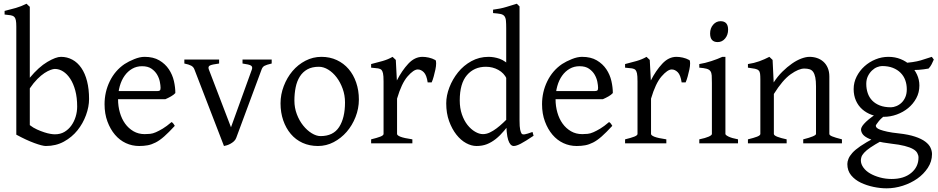

<svg xmlns="http://www.w3.org/2000/svg" viewBox="-20 -777 5087 1041"><path d="M462.9 -240.2Q462.9 -198.2 446.3 -152.8Q429.7 -107.4 399.9 -70.3Q370.1 -33.2 326.7 -9.3Q283.2 14.6 228.5 14.6Q210 14.6 166 -1.5Q122.1 -17.6 68.4 -46.9V-632.8Q68.4 -655.3 65.9 -667.5Q63.5 -679.7 56.6 -686Q49.8 -692.4 37.6 -694.3Q25.4 -696.3 4.9 -698.2V-717.8Q37.1 -725.6 65.9 -733.9Q94.7 -742.2 124 -756.8Q126 -754.9 128.4 -752.4Q130.9 -750 133.8 -747.1Q137.7 -743.2 141.6 -740.2V-355.5Q190.4 -414.1 236.8 -441.4Q283.2 -468.8 310.5 -468.8Q343.8 -468.8 372.1 -453.6Q400.4 -438.5 420.9 -408.7Q441.4 -378.9 452.1 -336.4Q462.9 -293.9 462.9 -240.2ZM398.4 -199.2Q398.4 -248 388.2 -286.1Q377.9 -324.2 360.8 -350.1Q343.8 -376 322.3 -389.6Q300.8 -403.3 277.3 -403.3Q268.6 -403.3 253.9 -397.9Q239.3 -392.6 221.2 -380.9Q203.1 -369.1 182.6 -348.6Q162.1 -328.1 141.6 -297.9V-98.6Q160.2 -84 181.2 -74.7Q202.1 -65.4 220.2 -59.6Q238.3 -53.7 252.9 -51.3Q267.6 -48.8 277.3 -48.8Q307.6 -48.8 329.6 -62Q351.6 -75.2 366.7 -96.2Q381.8 -117.2 390.1 -144Q398.4 -170.9 398.4 -199.2Z M930.7 -272.5Q921.9 -262.7 907.2 -254.4Q892.6 -246.1 877 -239.3H596.7L597.7 -283.2H832Q842.8 -283.2 846.7 -286.6Q850.6 -290 850.6 -300.8Q850.6 -313.5 846.7 -333.5Q842.8 -353.5 832 -372.1Q821.3 -390.6 801.8 -404.3Q782.2 -418 750 -418Q720.7 -418 696.8 -404.3Q672.9 -390.6 655.8 -366.7Q638.7 -342.8 629.4 -310.1Q620.1 -277.3 620.1 -238.3Q620.1 -201.2 629.9 -167Q639.6 -132.8 658.2 -106.9Q676.8 -81.1 703.6 -65.4Q730.5 -49.8 764.6 -49.8Q779.3 -49.8 793.9 -51.3Q808.6 -52.7 825.2 -60.1Q841.8 -67.4 862.3 -79.6Q882.8 -91.8 910.2 -115.2Q916 -112.3 920.9 -105.5Q925.8 -98.6 927.7 -94.7Q894.5 -58.6 870.1 -37.1Q845.7 -15.6 823.7 -4.4Q801.8 6.8 780.8 10.7Q759.8 14.6 734.4 14.6Q696.3 14.6 662.6 -1Q628.9 -16.6 603.5 -46.4Q578.1 -76.2 562.5 -118.2Q546.9 -160.2 546.9 -211.9Q546.9 -278.3 575.2 -336.4Q603.5 -394.5 655.3 -429.7Q677.7 -444.3 708 -456.5Q738.3 -468.8 763.7 -468.8Q811.5 -468.8 843.8 -449.7Q876 -430.7 895.5 -401.4Q915 -372.1 922.9 -337.9Q930.7 -303.7 930.7 -272.5Z M1453.1 -432.6Q1423.8 -425.8 1413.6 -419.9Q1403.3 -414.1 1398.4 -400.4L1260.7 -29.3Q1256.8 -18.6 1248 -10.7Q1239.3 -2.9 1229.5 2.4Q1219.7 7.8 1210.4 10.7Q1201.2 13.7 1194.3 14.6L1034.2 -400.4Q1029.3 -414.1 1016.6 -420.9Q1003.9 -427.7 979.5 -432.6V-454.1H1168V-432.6Q1129.9 -427.7 1118.2 -421.9Q1106.4 -416 1112.3 -400.4L1232.4 -86.9L1345.7 -400.4Q1350.6 -415 1340.8 -421.4Q1331.1 -427.7 1294.9 -432.6V-454.1H1453.1V-432.6Z M1925.8 -237.3Q1925.8 -188.5 1907.7 -142.6Q1889.6 -96.7 1859.4 -62Q1829.1 -27.3 1789.1 -6.3Q1749 14.6 1704.1 14.6Q1658.2 14.6 1620.6 -2.4Q1583 -19.5 1556.6 -50.8Q1530.3 -82 1515.6 -124.5Q1501 -167 1501 -216.8Q1501 -264.6 1518.6 -310.5Q1536.1 -356.4 1565.9 -391.6Q1595.7 -426.8 1636.2 -447.8Q1676.8 -468.8 1722.7 -468.8Q1768.6 -468.8 1806.2 -451.2Q1843.8 -433.6 1870.1 -402.8Q1896.5 -372.1 1911.1 -329.6Q1925.8 -287.1 1925.8 -237.3ZM1850.6 -221.7Q1850.6 -260.7 1837.9 -295.9Q1825.2 -331.1 1805.2 -357.4Q1785.2 -383.8 1759.8 -399.4Q1734.4 -415 1709 -415Q1671.9 -415 1646.5 -400.9Q1621.1 -386.7 1605.5 -361.8Q1589.8 -336.9 1583 -303.2Q1576.2 -269.5 1576.2 -231.4Q1576.2 -192.4 1589.4 -157.7Q1602.5 -123 1623.5 -96.7Q1644.5 -70.3 1669.9 -54.7Q1695.3 -39.1 1717.8 -39.1Q1787.1 -39.1 1818.8 -88.4Q1850.6 -137.7 1850.6 -221.7Z M2340.8 -451.2Q2344.7 -448.2 2344.7 -433.6Q2344.7 -418.9 2340.8 -400.4Q2336.9 -381.8 2331.5 -362.3Q2326.2 -342.8 2320.3 -330.1H2298.8Q2293 -370.1 2277.8 -385.3Q2262.7 -400.4 2245.1 -400.4Q2222.7 -400.4 2189.9 -362.8Q2157.2 -325.2 2132.8 -242.2V-50.8Q2132.8 -43 2151.4 -35.6Q2169.9 -28.3 2215.8 -21.5V0H1992.2V-21.5Q2024.4 -29.3 2042 -36.1Q2059.6 -43 2059.6 -50.8V-335Q2059.6 -367.2 2056.6 -379.4Q2053.7 -391.6 2048.8 -397.5Q2042 -404.3 2030.3 -406.2Q2018.6 -408.2 1992.2 -410.2V-429.7Q2024.4 -437.5 2054.7 -446.3Q2085 -455.1 2108.4 -468.8L2126 -452.1L2131.8 -340.8Q2159.2 -394.5 2193.8 -431.6Q2228.5 -468.8 2270.5 -468.8Q2286.1 -468.8 2304.7 -464.8Q2323.2 -460.9 2340.8 -451.2Z M2873 -41Q2828.1 -10.7 2803.7 2Q2779.3 14.6 2765.6 14.6Q2746.1 14.6 2735.4 -18.1Q2724.6 -50.8 2724.6 -132.8V-622.1Q2724.6 -649.4 2723.1 -665Q2721.7 -680.7 2714.8 -689.5Q2708 -698.2 2693.8 -701.2Q2679.7 -704.1 2653.3 -706.1V-724.6Q2693.4 -729.5 2725.1 -739.3Q2756.8 -749 2782.2 -756.8L2796.9 -742.2V-124Q2796.9 -88.9 2800.3 -73.7Q2803.7 -58.6 2808.6 -51.8Q2813.5 -46.9 2825.7 -48.8Q2837.9 -50.8 2867.2 -61.5ZM2760.7 -127Q2735.4 -94.7 2713.4 -68.4Q2691.4 -42 2668 -23.4Q2644.5 -4.9 2619.6 4.9Q2594.7 14.6 2563.5 14.6Q2536.1 14.6 2507.3 -1Q2478.5 -16.6 2454.6 -46.9Q2430.7 -77.1 2415 -120.1Q2399.4 -163.1 2399.4 -216.8Q2399.4 -258.8 2416.5 -303.2Q2433.6 -347.7 2463.4 -384.8Q2493.2 -421.9 2535.6 -445.3Q2578.1 -468.8 2628.9 -468.8Q2658.2 -468.8 2688.5 -458.5Q2718.8 -448.2 2756.8 -410.2Q2756.8 -395.5 2754.9 -386.2Q2752.9 -377 2749.5 -370.6Q2746.1 -364.3 2740.7 -359.9Q2735.4 -355.5 2727.5 -349.6Q2712.9 -380.9 2682.1 -397.9Q2651.4 -415 2614.3 -415Q2550.8 -415 2511.7 -369.6Q2472.7 -324.2 2472.7 -232.4Q2472.7 -190.4 2484.4 -156.7Q2496.1 -123 2514.6 -99.6Q2533.2 -76.2 2555.7 -63Q2578.1 -49.8 2598.6 -49.8Q2617.2 -49.8 2635.7 -58.6Q2654.3 -67.4 2672.4 -81.1Q2690.4 -94.7 2708 -111.3Q2725.6 -127.9 2742.2 -144.5Q2748 -141.6 2753.4 -136.2Q2758.8 -130.9 2760.7 -127Z M3302.7 -272.5Q3293.9 -262.7 3279.3 -254.4Q3264.6 -246.1 3249 -239.3H2968.8L2969.7 -283.2H3204.1Q3214.8 -283.2 3218.8 -286.6Q3222.7 -290 3222.7 -300.8Q3222.7 -313.5 3218.8 -333.5Q3214.8 -353.5 3204.1 -372.1Q3193.4 -390.6 3173.8 -404.3Q3154.3 -418 3122.1 -418Q3092.8 -418 3068.8 -404.3Q3044.9 -390.6 3027.8 -366.7Q3010.7 -342.8 3001.5 -310.1Q2992.2 -277.3 2992.2 -238.3Q2992.2 -201.2 3002 -167Q3011.7 -132.8 3030.3 -106.9Q3048.8 -81.1 3075.7 -65.4Q3102.5 -49.8 3136.7 -49.8Q3151.4 -49.8 3166 -51.3Q3180.7 -52.7 3197.3 -60.1Q3213.9 -67.4 3234.4 -79.6Q3254.9 -91.8 3282.2 -115.2Q3288.1 -112.3 3293 -105.5Q3297.9 -98.6 3299.8 -94.7Q3266.6 -58.6 3242.2 -37.1Q3217.8 -15.6 3195.8 -4.4Q3173.8 6.8 3152.8 10.7Q3131.8 14.6 3106.4 14.6Q3068.4 14.6 3034.7 -1Q3001 -16.6 2975.6 -46.4Q2950.2 -76.2 2934.6 -118.2Q2918.9 -160.2 2918.9 -211.9Q2918.9 -278.3 2947.3 -336.4Q2975.6 -394.5 3027.3 -429.7Q3049.8 -444.3 3080.1 -456.5Q3110.4 -468.8 3135.7 -468.8Q3183.6 -468.8 3215.8 -449.7Q3248 -430.7 3267.6 -401.4Q3287.1 -372.1 3294.9 -337.9Q3302.7 -303.7 3302.7 -272.5Z M3717.8 -451.2Q3721.7 -448.2 3721.7 -433.6Q3721.7 -418.9 3717.8 -400.4Q3713.9 -381.8 3708.5 -362.3Q3703.1 -342.8 3697.3 -330.1H3675.8Q3669.9 -370.1 3654.8 -385.3Q3639.6 -400.4 3622.1 -400.4Q3599.6 -400.4 3566.9 -362.8Q3534.2 -325.2 3509.8 -242.2V-50.8Q3509.8 -43 3528.3 -35.6Q3546.9 -28.3 3592.8 -21.5V0H3369.1V-21.5Q3401.4 -29.3 3418.9 -36.1Q3436.5 -43 3436.5 -50.8V-335Q3436.5 -367.2 3433.6 -379.4Q3430.7 -391.6 3425.8 -397.5Q3418.9 -404.3 3407.2 -406.2Q3395.5 -408.2 3369.1 -410.2V-429.7Q3401.4 -437.5 3431.6 -446.3Q3461.9 -455.1 3485.4 -468.8L3502.9 -452.1L3508.8 -340.8Q3536.1 -394.5 3570.8 -431.6Q3605.5 -468.8 3647.5 -468.8Q3663.1 -468.8 3681.6 -464.8Q3700.2 -460.9 3717.8 -451.2Z M3927.7 -616.2Q3927.7 -587.9 3911.6 -568.4Q3895.5 -548.8 3871.1 -548.8Q3830.1 -548.8 3830.1 -595.7Q3830.1 -624 3846.7 -643.1Q3863.3 -662.1 3886.7 -662.1Q3927.7 -662.1 3927.7 -616.2ZM3771.5 0V-21.5Q3804.7 -28.3 3822.3 -36.1Q3839.8 -43.9 3839.8 -50.8V-327.1Q3839.8 -352.5 3838.9 -367.7Q3837.9 -382.8 3831.5 -391.6Q3825.2 -400.4 3811 -404.3Q3796.9 -408.2 3771.5 -410.2V-429.7Q3802.7 -434.6 3836.9 -445.8Q3871.1 -457 3896.5 -468.8H3913.1V-50.8Q3913.1 -44.9 3929.7 -36.6Q3946.3 -28.3 3981.4 -21.5V0Z M4335 0V-21.5Q4404.3 -39.1 4404.3 -50.8V-308.6Q4404.3 -338.9 4400.4 -357.4Q4396.5 -376 4389.2 -386.7Q4381.8 -397.5 4369.6 -401.4Q4357.4 -405.3 4340.8 -405.3Q4310.5 -405.3 4267.1 -374.5Q4223.6 -343.8 4175.8 -267.6V-50.8Q4175.8 -43 4194.3 -35.6Q4212.9 -28.3 4245.1 -21.5V0H4035.2V-21.5Q4067.4 -29.3 4085 -36.1Q4102.5 -43 4102.5 -50.8V-346.7Q4102.5 -365.2 4101.1 -377Q4099.6 -388.7 4093.3 -395Q4086.9 -401.4 4073.2 -404.3Q4059.6 -407.2 4035.2 -410.2V-429.7Q4068.4 -434.6 4096.7 -444.8Q4125 -455.1 4151.4 -468.8L4168.9 -452.1L4174.8 -330.1Q4196.3 -363.3 4222.2 -388.7Q4248 -414.1 4273.9 -432.1Q4299.8 -450.2 4324.7 -459.5Q4349.6 -468.8 4369.1 -468.8Q4390.6 -468.8 4409.7 -462.4Q4428.7 -456.1 4443.8 -442.9Q4459 -429.7 4467.8 -409.2Q4476.6 -388.7 4476.6 -362.3V-50.8Q4476.6 -43.9 4491.7 -37.6Q4506.8 -31.2 4544.9 -21.5V0Z M5033.2 58.6Q5033.2 98.6 5010.7 132.8Q4988.3 167 4953.6 191.4Q4918.9 215.8 4875 230Q4831.1 244.1 4787.1 244.1Q4752.9 244.1 4715.8 236.3Q4678.7 228.5 4647 213.4Q4615.2 198.2 4594.7 173.3Q4574.2 148.4 4574.2 112.3Q4574.2 99.6 4580.1 84.5Q4585.9 69.3 4601.1 52.2Q4616.2 35.2 4645.5 15.1Q4674.8 -4.9 4722.7 -30.3Q4732.4 -29.3 4740.2 -27.3Q4747.1 -25.4 4753.4 -22.5Q4759.8 -19.5 4761.7 -14.6Q4722.7 6.8 4699.7 22.5Q4676.8 38.1 4665 51.3Q4653.3 64.5 4650.4 74.7Q4647.5 85 4647.5 92.8Q4647.5 112.3 4661.1 131.3Q4674.8 150.4 4697.8 163.6Q4720.7 176.8 4751 185.1Q4781.2 193.4 4814.5 193.4Q4880.9 193.4 4920.4 160.6Q4960 127.9 4960 77.1Q4960 64.5 4953.1 52.2Q4946.3 40 4929.7 30.8Q4913.1 21.5 4884.8 14.2Q4856.4 6.8 4812.5 2Q4764.6 -3.9 4732.9 -11.7Q4701.2 -19.5 4682.1 -29.8Q4663.1 -40 4655.8 -51.8Q4648.4 -63.5 4648.4 -75.2Q4648.4 -79.1 4651.4 -86.4Q4654.3 -93.8 4664.1 -105Q4673.8 -116.2 4690.9 -130.4Q4708 -144.5 4736.3 -163.1L4805.7 -170.9Q4761.7 -141.6 4745.1 -120.6Q4728.5 -99.6 4728.5 -95.7Q4728.5 -89.8 4733.4 -84.5Q4738.3 -79.1 4752.4 -73.7Q4766.6 -68.4 4791 -63Q4815.4 -57.6 4853.5 -53.7Q4906.2 -47.9 4941.4 -36.1Q4976.6 -24.4 4997.1 -8.8Q5017.6 6.8 5025.4 24.4Q5033.2 42 5033.2 58.6ZM5043 -454.1Q5037.1 -440.4 5031.2 -428.7Q5025.4 -417 5014.6 -405.3Q4988.3 -400.4 4960.9 -398.4Q4933.6 -396.5 4892.6 -397.5L4869.1 -434.6Q4934.6 -438.5 4972.2 -449.7Q5009.8 -460.9 5032.2 -468.8ZM4964.8 -313.5Q4964.8 -275.4 4947.8 -244.1Q4930.7 -212.9 4903.8 -190.9Q4877 -168.9 4842.3 -156.2Q4807.6 -143.6 4771.5 -143.6Q4736.3 -143.6 4706.5 -154.3Q4676.8 -165 4654.8 -184.6Q4632.8 -204.1 4620.6 -231.9Q4608.4 -259.8 4608.4 -293.9Q4608.4 -330.1 4624.5 -361.8Q4640.6 -393.6 4667 -417.5Q4693.4 -441.4 4727.1 -455.1Q4760.7 -468.8 4796.9 -468.8Q4833 -468.8 4863.3 -456.5Q4893.6 -444.3 4916 -422.9Q4938.5 -401.4 4951.7 -373Q4964.8 -344.7 4964.8 -313.5ZM4896.5 -293Q4896.5 -319.3 4888.2 -342.3Q4879.9 -365.2 4862.8 -382.3Q4845.7 -399.4 4820.8 -409.2Q4795.9 -418.9 4762.7 -418.9Q4751 -418.9 4735.8 -413.1Q4720.7 -407.2 4707.5 -394.5Q4694.3 -381.8 4685.5 -363.8Q4676.8 -345.7 4676.8 -322.3Q4676.8 -295.9 4684.6 -272.5Q4692.4 -249 4709 -231.9Q4725.6 -214.8 4750.5 -205.1Q4775.4 -195.3 4810.5 -195.3Q4824.2 -195.3 4839.8 -201.7Q4855.5 -208 4868.2 -220.2Q4880.9 -232.4 4888.7 -250.5Q4896.5 -268.6 4896.5 -293Z"/></svg>

Font: Podda
Style: Regular
Weight: 400
Designer: Md. Tanbin Islam Siyam
Foundry: Tanbin Islam Siyam
Version: Version 0.258